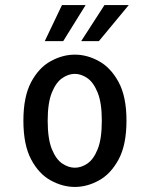

<svg xmlns="http://www.w3.org/2000/svg" viewBox="-20 -728 590 759"><path d="M276 11Q227.5 11 180.5 -14.8Q133.5 -40.5 103 -98Q72.5 -155.5 72.5 -251Q72.5 -346 103 -403.2Q133.5 -460.5 180.5 -486.2Q227.5 -512 276 -512Q324.5 -512 371.2 -486.2Q418 -460.5 449 -403.2Q480 -346 480 -251Q480 -155.5 449 -98Q418 -40.5 371.2 -14.8Q324.5 11 276 11ZM276 -65Q301 -65 325.5 -81.5Q350 -98 366.2 -138.5Q382.5 -179 382.5 -251Q382.5 -321 366.2 -361.5Q350 -402 325.5 -419Q301 -436 276 -436Q250.5 -436 226 -419.2Q201.5 -402.5 185 -362Q168.5 -321.5 168.5 -251Q168.5 -179 185 -138.5Q201.5 -98 226.2 -81.5Q251 -65 276 -65ZM301 -565.5 393 -708H489L371 -565.5ZM157 -565.5 225 -708H318.5L230 -565.5Z"/></svg>

Font: Trispace SemiCondensed
Style: Regular
Weight: 400
Width: 4
Designer: Tyler Finck
Foundry: Etcetera Type Company
Version: Version 1.210; ttfautohint (v1.8.3)